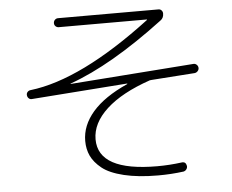

<svg xmlns="http://www.w3.org/2000/svg" viewBox="-54 -809 1108 915"><g transform="rotate(-5 500.0 -351.0)"><path d="M98.6 -372.1Q89.8 -371.1 83.5 -377Q77.1 -382.8 76.2 -392.1Q75.2 -401.4 81.1 -407.7Q86.9 -414.1 95.7 -415Q338.9 -443.4 676.8 -699.2Q677.7 -699.2 677.7 -701.2Q677.7 -702.1 676.8 -702.1H255.9Q247.1 -702.1 240.7 -708Q234.4 -713.9 234.4 -723.1Q234.4 -732.4 240.7 -738.8Q247.1 -745.1 255.9 -745.1H737.3Q745.1 -745.1 751 -738.8Q756.8 -732.4 756.8 -723.6Q756.8 -702.1 741.2 -691.4Q487.3 -500 289.1 -429.7Q288.1 -429.7 288.1 -428.7Q288.1 -427.7 289.1 -427.7L878.9 -471.7Q887.7 -472.7 894.5 -466.8Q901.4 -460.9 902.3 -452.1Q903.3 -443.4 897 -436Q890.6 -428.7 881.8 -427.7L674.8 -413.1Q668.9 -413.1 666 -412.1Q529.3 -365.2 456.5 -298.3Q383.8 -231.4 383.8 -154.3Q383.8 -1 666 -1Q724.6 -1 783.2 -8.8Q802.7 -11.7 806.6 9.8Q807.6 18.6 802.2 25.9Q796.9 33.2 788.1 35.2Q729.5 43 666 43Q571.3 43 502.9 26.4Q434.6 9.8 399.4 -18.6Q364.3 -46.9 349.1 -79.1Q334 -111.3 334 -150.4Q334 -224.6 389.6 -289.1Q445.3 -353.5 556.6 -403.3Q557.6 -403.3 557.6 -405.3Q557.6 -406.2 556.6 -406.2Z"/></g></svg>

Font: Rounded-L Mgen+ 1mn light
Style: Regular
Weight: 200
Designer: [Source Han Sans]
Ryoko NISHIZUKA  (kana & ideographs); Paul D. Hunt (Latin, Greek & Cyrillic); Wenlong ZHANG  (bopomofo
Version: Version 1.059.20150602